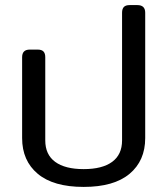

<svg xmlns="http://www.w3.org/2000/svg" viewBox="-20 -720 658 755"><path d="M67 -177V-495Q67 -525 97 -525H128Q144 -525 151 -517.5Q158 -510 158 -495V-168Q158 -112 197 -83.5Q236 -55 309 -55Q382 -55 421 -83.5Q460 -112 460 -168V-670Q460 -685 467 -692.5Q474 -700 490 -700H520Q551 -700 551 -670V-177Q551 -88 489.5 -36.5Q428 15 309 15Q190 15 128.5 -36.5Q67 -88 67 -177Z"/></svg>

Font: Mitr Light
Style: Regular
Weight: 300
Designer: Thanarat Vachiruckul
Foundry: Cadson Demak
Version: Version 1.003